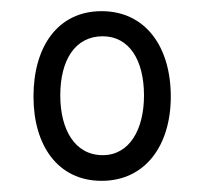

<svg xmlns="http://www.w3.org/2000/svg" viewBox="-20 -753 366 344"><path d="M162 -429C240 -429 286 -492 286 -580C286 -670 240 -733 162 -733C84 -733 40 -670 40 -580C40 -492 84 -429 162 -429ZM164 -475C114 -475 88 -521 88 -582C88 -646 115 -688 164 -688C211 -688 238 -646 238 -582C238 -521 212 -475 164 -475Z"/></svg>

Font: Noto Serif Khmer ExtraCondensed
Style: Bold
Weight: 700
Width: 2
Designer: Danh Hong and the Monotype Design Team
Foundry: Monotype Imaging Inc.
Version: Version 2.004